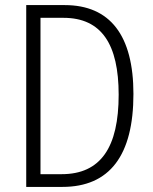

<svg xmlns="http://www.w3.org/2000/svg" viewBox="-20 -800 599 754"><path d="M504 -431C504 -660 413 -780 234 -780H83V-66H225C411 -66 504 -190 504 -431ZM446 -428C446 -222 376 -116 222 -116H139V-730H229C379 -730 446 -626 446 -428Z"/></svg>

Font: Noto Sans Malayalam UI Condensed Light
Style: Regular
Weight: 300
Width: 3
Designer: Jelle Bosma - Monotype Design Team
Foundry: Monotype Imaging Inc.
Version: Version 2.104